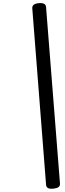

<svg xmlns="http://www.w3.org/2000/svg" viewBox="-20 -1116 410 1213"><path d="M316 76Q294 78 283 72Q272 66 271 51L184 -1063Q183 -1078 193 -1086Q203 -1094 225 -1096Q247 -1098 258.5 -1092Q270 -1086 271 -1071L359 44Q360 59 349 66.5Q338 74 316 76Z"/></svg>

Font: Playwrite CO
Style: Regular
Weight: 400
Designer: Veronika Burian, José Scaglione
Foundry: TypeTogether
Version: Version 1.000